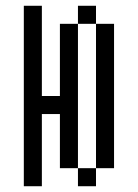

<svg xmlns="http://www.w3.org/2000/svg" viewBox="-20 -645 478 665"><path d="M250 -62.5H187.5V-250H125V0H62.5V-625H125V-312.5H187.5V-562.5H250ZM312.5 -625V-562.5H250V-625ZM312.5 -562.5H375V-62.5H312.5ZM250 0V-62.5H312.5V0Z"/></svg>

Font: Sudo Light
Style: Regular
Weight: 300
Monospace: yes
Designer: Jens Kutilek
Foundry: Jens Kutilek
Version: Version 0.040